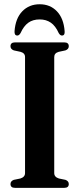

<svg xmlns="http://www.w3.org/2000/svg" viewBox="-20 -904 382 924"><path d="M241 -71Q241 -52 263.5 -45L295 -38.5Q311 -32.5 311 -18.5Q311 0 289.5 0H52Q30.5 0 30.5 -18.5Q30.5 -32.5 46.5 -38.5L78 -45Q100.5 -52 100.5 -71V-629.5Q100.5 -648.5 79 -654.5L46.5 -661.5Q30.5 -667.5 30.5 -681.5Q30.5 -700 52 -700H289.5Q311 -700 311 -681.5Q311 -667.5 295 -661.5L262.5 -654.5Q241 -648.5 241 -629.5ZM171 -810.5Q138 -810.5 116 -794.5Q94 -778.5 79 -745Q72 -733 63.5 -733Q48.5 -733 50 -754Q54.5 -815.5 87.2 -849.5Q120 -883.5 171 -883.5Q221.5 -883.5 254 -849.5Q286.5 -815.5 291 -754Q293 -733 278 -733Q269.5 -733 262.5 -745Q247 -779.5 224.5 -795Q202 -810.5 171 -810.5Z"/></svg>

Font: Fraunces 144pt S050 SemiBold
Style: Regular
Weight: 600
Version: Version 1.000; ttfautohint (v1.8.3)